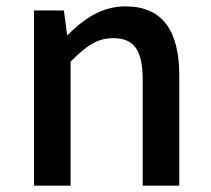

<svg xmlns="http://www.w3.org/2000/svg" viewBox="-20 -584 664 604"><path d="M87 0H202V-390C251 -439 285 -464 336 -464C401 -464 429 -427 429 -332V0H544V-346C544 -486 492 -564 375 -564C300 -564 243 -524 193 -474H191L181 -551H87Z"/></svg>

Font: ChiuKong Gothic CL Medium
Style: Regular
Weight: 500
Designer: Ryoko NISHIZUKA 西塚涼子 (kana, bopomofo & ideographs); Paul D. Hunt (Latin, Greek & Cyrillic); Sandoll Communications 산돌커뮤니
Foundry: Adobe
Version: Version 1.300